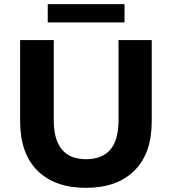

<svg xmlns="http://www.w3.org/2000/svg" viewBox="-20 -893 828 925"><path d="M77 -308V-700H239V-314Q239 -126 395 -126Q471 -126 511 -171.5Q551 -217 551 -314V-700H711V-308Q711 -154 627.5 -71Q544 12 394 12Q244 12 160.5 -71Q77 -154 77 -308ZM210 -873H580V-785H210Z"/></svg>

Font: Montserrat-Bold
Style: Bold
Weight: 700
Version: Version 7.200